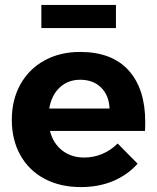

<svg xmlns="http://www.w3.org/2000/svg" viewBox="-20 -754 637 780"><path d="M570 -259Q570 -235 569 -222H183Q196 -171 233 -142.5Q270 -114 322 -114Q360 -114 395 -128.5Q430 -143 458 -171L539 -89Q498 -43 439.5 -18.5Q381 6 309 6Q224 6 160.5 -28Q97 -62 62.5 -124Q28 -186 28 -267Q28 -349 63 -411.5Q98 -474 161 -508.5Q224 -543 305 -543Q435 -543 502.5 -468Q570 -393 570 -259ZM425 -313Q423 -366 391 -398Q359 -430 306 -430Q256 -430 222.5 -398.5Q189 -367 180 -313ZM148 -734H451V-640H148Z"/></svg>

Font: Gontserrat SemiBold
Style: Regular
Weight: 600
Designer: Julieta Ulanovsky
Foundry: Julieta Ulanovsky
Version: Version 6.001